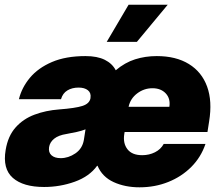

<svg xmlns="http://www.w3.org/2000/svg" viewBox="-20 -793 946 823"><path d="M578.1 9.9Q516 9.9 467.2 -12.4Q418.3 -34.8 398.1 -82.4H396.3Q363.3 -36.6 300.2 -14Q237.2 8.5 169 8.5Q79.5 8.5 35 -30.5Q-9.6 -69.6 4.3 -150.6Q14.2 -210.2 46.9 -246.8Q79.5 -283.4 127.8 -301.5Q176.1 -319.6 233 -323.9Q303.3 -329.2 333.5 -339Q363.6 -348.7 367.9 -372.2V-373.6Q371.1 -394.9 356.7 -406.2Q342.3 -417.6 316.8 -417.6Q289.1 -417.6 269 -405.5Q248.9 -393.5 241.5 -367.9H61.1Q73.2 -417.6 108.3 -459.7Q143.5 -501.8 202.8 -527.2Q262.1 -552.6 346.6 -552.6Q397 -552.6 429.2 -536.6Q461.3 -520.6 476.2 -491.8Q515.3 -524.9 558.9 -538.7Q602.6 -552.6 652 -552.6Q734.4 -552.6 789.6 -518.6Q844.8 -484.7 867.7 -422.1Q890.6 -359.4 876.4 -272.7L869.3 -227.3H514.2L512.8 -218.8Q506.4 -179.3 526.1 -153.6Q545.8 -127.8 589.5 -127.8Q619.3 -127.8 644.2 -140.3Q669 -152.7 681.8 -176.1H860.8Q841.6 -119.3 800.1 -77.6Q758.5 -35.9 701.3 -13Q644.2 9.9 578.1 9.9ZM240.1 -115.1Q273.1 -115.1 303.1 -135.5Q333.1 -155.9 339.5 -193.2L346.6 -238.6Q330.6 -232.2 309.8 -227.6Q289.1 -223 265.6 -218.8Q230.5 -213.4 212 -198.3Q193.5 -183.2 190.3 -161.9Q187.1 -139.6 200.8 -127.3Q214.5 -115.1 240.1 -115.1ZM531.2 -335.2H706Q711.3 -370.4 690.5 -392.6Q669.7 -414.8 633.5 -414.8Q597.3 -414.8 568 -392.6Q538.7 -370.4 531.2 -335.2ZM437.5 -613.6 531.2 -772.7H698.9L566.8 -613.6Z"/></svg>

Font: Inter UI Black
Style: Italic
Weight: 900
Italic angle: -9.39999°
Designer: Rasmus Andersson
Foundry: rsms
Version: 3.2;8d6f07862